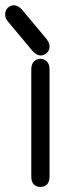

<svg xmlns="http://www.w3.org/2000/svg" viewBox="-52 -698 307 739"><path d="M68.4 -429.7Q68.4 -452.1 79.1 -461.9Q89.8 -471.7 103.5 -471.7Q117.2 -471.7 127.9 -461.9Q138.7 -452.1 138.7 -429.7V-19.5Q138.7 21.5 102.5 21.5Q88.9 21.5 78.6 12.2Q68.4 2.9 68.4 -19.5ZM127.9 -546.9Q138.7 -532.2 138.7 -518.6Q138.7 -503.9 127.9 -494.1Q117.2 -484.4 104.5 -484.4Q88.9 -484.4 72.3 -502.9L-21.5 -615.2Q-32.2 -627 -32.2 -642.6Q-32.2 -658.2 -22 -668Q-11.7 -677.7 2 -677.7Q17.6 -677.7 34.2 -659.2Z"/></svg>

Font: Jura
Style: DemiBold
Weight: 600
Version: Version 2.4